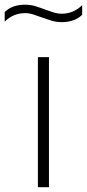

<svg xmlns="http://www.w3.org/2000/svg" viewBox="-62 -778 362 798"><path d="M95.5 0V-540.5H141.5V0ZM194.5 -686Q171.5 -686 150.8 -692.5Q130 -699 110.5 -706Q93 -712.5 76 -718Q59 -723.5 42.5 -723.5Q-6.5 -723.5 -42.5 -688V-728Q-11.5 -758.5 42.5 -758.5Q65.5 -758.5 86.2 -752Q107 -745.5 126.5 -738Q144 -731.5 161 -726.2Q178 -721 194.5 -721Q243.5 -721 279.5 -756.5V-716.5Q248.5 -686 194.5 -686Z"/></svg>

Font: Encode Sans Expanded Expanded ExtraLight
Style: Regular
Weight: 200
Width: 7
Designer: Multiple Designers
Foundry: Impallari Type
Version: Version 3.000; ttfautohint (v1.8.3) -l 8 -r 50 -G 200 -x 14 